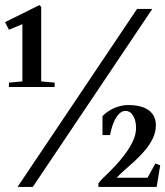

<svg xmlns="http://www.w3.org/2000/svg" viewBox="-29 -735 650 755"><path d="M40 0 510 -700H570L100 0ZM6 -393V-410L59 -415V-640L6 -618L-9 -648L126 -715L133 -708V-415L186 -410V-393ZM358 0V-14Q364 -23 377.5 -36Q391 -49 408 -66Q425 -83 442 -103Q459 -123 473.5 -144.5Q488 -166 497 -188Q506 -210 506 -232Q506 -261 494.5 -280Q483 -299 464 -299Q451 -299 439 -287Q427 -275 418 -253.5Q409 -232 404 -204H374V-278Q386 -291 402.5 -301Q419 -311 438.5 -316.5Q458 -322 476 -322Q508 -322 532.5 -313.5Q557 -305 570.5 -287Q584 -269 584 -243Q584 -216 572 -191Q560 -166 540.5 -143Q521 -120 499.5 -100.5Q478 -81 459 -64.5Q440 -48 430 -36H551L582 -92L601 -85L587 0Z"/></svg>

Font: Wittgenstein Extrabold
Style: Regular
Weight: 800
Designer: Jörg Drees
Foundry: Jörg Drees
Version: Version 1.303; ttfautohint (v1.8.4.7-5d5b)